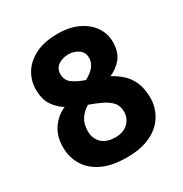

<svg xmlns="http://www.w3.org/2000/svg" viewBox="-167 -835 923 969"><g transform="rotate(-30 294.5 -350.0)"><path d="M298 8Q207 8 150.5 -20.5Q94 -49 67.5 -95.5Q41 -142 41 -196Q41 -263 72.5 -307Q104 -351 150 -370Q114 -392 91 -427Q68 -462 68 -519Q68 -568 93.5 -611Q119 -654 171.5 -681Q224 -708 303 -708Q373 -708 422.5 -684Q472 -660 498.5 -620.5Q525 -581 525 -534Q525 -475 497.5 -441Q470 -407 428 -389Q460 -372 487.5 -347.5Q515 -323 531.5 -285Q548 -247 548 -192Q548 -158 534.5 -122.5Q521 -87 491.5 -57.5Q462 -28 414 -10Q366 8 298 8ZM214 -524Q214 -487 242 -467.5Q270 -448 311 -434Q381 -470 381 -524Q381 -556 356 -573.5Q331 -591 298 -591Q265 -591 239.5 -574Q214 -557 214 -524ZM190 -205Q190 -162 217.5 -135.5Q245 -109 296 -109Q345 -109 371.5 -136Q398 -163 398 -200Q398 -235 378 -256.5Q358 -278 326 -293Q294 -308 257 -321Q226 -302 208 -274.5Q190 -247 190 -205Z"/></g></svg>

Font: Asap Semi Expanded
Style: Bold
Weight: 700
Width: 6
Designer: Pablo Cosgaya
Foundry: Omnibus-Type
Version: Version 3.001; ttfautohint (v1.8.4.7-5d5b)